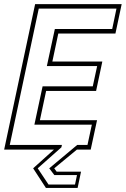

<svg xmlns="http://www.w3.org/2000/svg" viewBox="-25 -720 606 924"><path d="M196 184.5 134.5 90 234.5 0H-5L144 -700H560.5L530.5 -558.5H255.5L227 -424H467.5L437.5 -282.5H197L167 -141.5H442L411.5 0H345L236 90L247.5 106H365L348.5 184.5ZM208.5 168H336L345.5 122.5H236.5L212 90L346.5 -22.5H396L417 -120H140.5L180 -304.5H421.5L442.5 -402H200.5L239 -580.5H515L535.5 -678.5H161.5L22 -22.5H273L270.5 -11L156.5 90Z"/></svg>

Font: Tourney Condensed ExtraLight
Style: Italic
Weight: 200
Width: 3
Italic angle: -12°
Designer: Tyler Finck
Foundry: Etcetera Type Co
Version: Version 1.010; ttfautohint (v1.8.3)